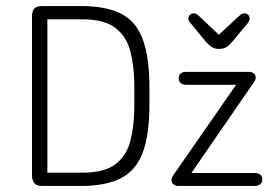

<svg xmlns="http://www.w3.org/2000/svg" viewBox="-20 -616 909 636"><path d="M86 -35Q86 -19 93.5 -9.5Q101 0 119 0H249Q331 0 381 -26Q431 -52 453 -111Q475 -170 475 -270V-326Q475 -426 453 -485.5Q431 -545 381 -570.5Q331 -596 249 -596H121Q102 -596 94 -588Q86 -580 86 -561ZM137 -44V-552H252Q326 -552 363 -523Q400 -494 412.5 -443.5Q425 -393 425 -328V-268Q425 -202 412.5 -151.5Q400 -101 363 -72.5Q326 -44 252 -44ZM614 -43 820 -342Q824 -347 825.5 -351Q827 -355 827 -358Q827 -369 820 -373.5Q813 -378 803 -378H598Q585 -378 578.5 -372.5Q572 -367 572 -356Q572 -347 578.5 -341Q585 -335 598 -335H762L555 -37Q552 -31 550 -27.5Q548 -24 548 -20Q548 -10 555 -5Q562 0 572 0H823Q835 0 842 -6Q849 -12 849 -21Q849 -32 842 -37.5Q835 -43 823 -43ZM705 -501 638 -564Q629 -572 622 -572Q615 -572 609.5 -567Q604 -562 604 -555Q604 -548 609 -542L660 -480Q673 -465 682.5 -459.5Q692 -454 705 -454Q719 -454 729 -459.5Q739 -465 752 -481L802 -541Q807 -549 807 -555Q807 -562 802 -567Q797 -572 789 -572Q782 -572 773 -564Z"/></svg>

Font: Beiruti Light
Style: Regular
Weight: 300
Designer: Arlette Boutros
Foundry: Boutros
Version: Version 1.41